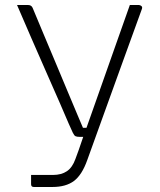

<svg xmlns="http://www.w3.org/2000/svg" viewBox="-20 -546 640 766"><path d="M92 -526Q105 -526 110 -515Q130 -467 154.5 -408.5Q179 -350 204.5 -289.5Q230 -229 252 -176Q274 -123 290 -85.5Q306 -48 311 -36H325Q349 -103 378.5 -187.5Q408 -272 439.5 -360.5Q471 -449 498 -526H534Q539 -526 544 -522Q549 -518 546 -510Q507 -403 467.5 -293.5Q428 -184 392 -84.5Q356 15 328 93Q307 152 275 176Q243 200 189 200H115Q104 200 104 189V152H191Q225 152 247 137Q269 122 281 88Q286 75 294 52.5Q302 30 312 0H297Q287 0 281.5 -2.5Q276 -5 270.5 -16.5Q265 -28 254 -53Q242 -82 218.5 -135.5Q195 -189 165.5 -256Q136 -323 105.5 -393Q75 -463 48 -526Z"/></svg>

Font: Recursive Mn Lnr St Lt
Style: Regular
Weight: 300
Monospace: yes
Version: Version 1.079;hotconv 1.0.112;makeotfexe 2.5.65598; ttfautoh